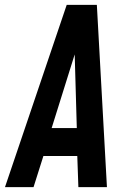

<svg xmlns="http://www.w3.org/2000/svg" viewBox="-40 -770 518 790"><path d="M-19.5 0 234.5 -750H358.5L400 0H282.5L278 -128H138.5L98 0ZM172.5 -243H276L266 -593H282Z"/></svg>

Font: Mohave Light SemiBold
Style: Italic
Weight: 600
Italic angle: -8°
Version: Version 2.003